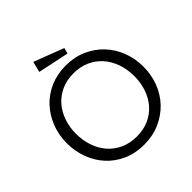

<svg xmlns="http://www.w3.org/2000/svg" viewBox="-213 -978 1153 1153"><g transform="rotate(-45 364.0 -401.5)"><path d="M423 -703 225 -745 242 -813 433 -740ZM690 -325Q690 -256 666.5 -195Q643 -134 599.5 -88.5Q556 -43 495.5 -16.5Q435 10 362 10Q288 10 228.5 -16.5Q169 -43 127 -88.5Q85 -134 62 -195Q39 -256 39 -325Q39 -395 63 -456Q87 -517 129.5 -562.5Q172 -608 232 -634Q292 -660 364 -660Q437 -660 497 -633.5Q557 -607 600 -561.5Q643 -516 666.5 -455Q690 -394 690 -325ZM611 -324Q611 -382 593.5 -431.5Q576 -481 544 -517Q512 -553 466.5 -573.5Q421 -594 364 -594Q306 -594 260.5 -573Q215 -552 183.5 -516Q152 -480 135 -431Q118 -382 118 -326Q118 -271 134.5 -222Q151 -173 182.5 -136Q214 -99 260.5 -77.5Q307 -56 366 -56Q423 -56 468.5 -76.5Q514 -97 545.5 -133Q577 -169 594 -218Q611 -267 611 -324Z"/></g></svg>

Font: Zilla Slab Regular
Style: Regular
Weight: 400
Designer: Typotheque.com
Foundry: Typotheque type foundry
Version: Version 1.0; 2017